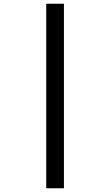

<svg xmlns="http://www.w3.org/2000/svg" viewBox="-20 -778 591 1030"><path d="M228 -758H323V232H228Z"/></svg>

Font: Noto Sans Gujarati UI SemiBold
Style: Regular
Weight: 600
Designer: Jelle Bosma - Monotype Design Team, Universal Thirst
Foundry: Monotype Imaging Inc.
Version: Version 2.106; ttfautohint (v1.8.4.7-5d5b)